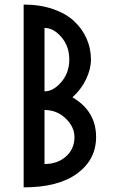

<svg xmlns="http://www.w3.org/2000/svg" viewBox="-20 -807 492 836"><path d="M83 8.8V-787.1Q153.3 -787.1 210 -767.8Q266.6 -748.5 302.2 -715.3Q337.9 -682.1 356.9 -639.2Q376 -596.2 376 -547.9Q376 -505.9 354.7 -461.7Q333.5 -417.5 295.4 -383.3Q398.4 -323.2 398.4 -210.4Q398.4 -112.3 316.4 -51.8Q234.4 8.8 83 8.8ZM173.8 -409.2Q212.4 -409.2 247.1 -450Q281.7 -490.7 281.7 -547.4Q281.7 -605.5 247.3 -645.5Q212.9 -685.5 173.8 -685.5ZM173.8 -92.8Q230 -92.8 267.1 -125.5Q304.2 -158.2 304.2 -210.4Q304.2 -254.4 265.9 -291.3Q227.5 -328.1 173.8 -328.1Z"/></svg>

Font: Voltaire
Style: Regular
Weight: 400
Designer: Yvonne Schttler
Foundry: Yvonne Schttler
Version: Version 1.003